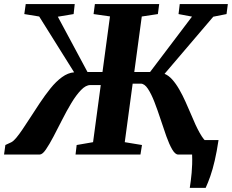

<svg xmlns="http://www.w3.org/2000/svg" viewBox="-45 -763 1145 948"><path d="M892 164.5Q894.5 148 897 129.5Q899.5 111 901.2 90.8Q903 70.5 903.8 47.8Q904.5 25 903.5 0L867 -71.5H1034Q1025.5 -14 1015.2 30Q1005 74 993.5 106.8Q982 139.5 970.5 164.5ZM-25 0 -18.5 -47 10.5 -60.5Q21.5 -66 35.5 -82.8Q49.5 -99.5 66 -124Q82.5 -148.5 101 -177Q125 -214.5 151 -253.5Q177 -292.5 204.2 -326.5Q231.5 -360.5 261 -382Q290.5 -403.5 321 -406L148.5 -681.5L75 -693.5L82 -743H324L318.5 -693.5L240.5 -680.5L387 -407.5H461L498 -682L417 -693.5L423.5 -743H741L734.5 -693.5L655 -681.5L618 -407.5H696L903 -681L836.5 -693.5L842.5 -743H1080L1073.5 -693.5L1008 -680.5L767.5 -398.5Q787.5 -390.5 805.8 -370Q824 -349.5 840.2 -321.2Q856.5 -293 871 -260.5Q885.5 -228 899 -196.5Q909.5 -171 920 -148.2Q930.5 -125.5 940.8 -107.2Q951 -89 960.5 -76.8Q970 -64.5 978.5 -61L1024 -48L1019 0H834.5Q820 0 805.2 -25.2Q790.5 -50.5 776.2 -90.5Q762 -130.5 747.5 -175Q733 -219.5 717.5 -259.5Q702 -299.5 685.2 -324.8Q668.5 -350 650 -350H610L571 -61L656 -47L648.5 0H328L333.5 -47L414.5 -61L452.5 -343H401Q378.5 -343 354.8 -318.2Q331 -293.5 307.5 -254.5Q284 -215.5 261.8 -171.5Q239.5 -127.5 219 -88.5Q198.5 -49.5 181.5 -24.8Q164.5 0 151 0Z"/></svg>

Font: Merriweather 28pt ExtraBold
Style: Italic
Weight: 800
Italic angle: -7.8°
Version: Version 2.101